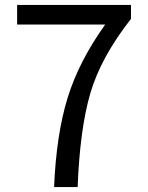

<svg xmlns="http://www.w3.org/2000/svg" viewBox="-20 -754 595 774"><path d="M198 0Q207 -212 252.5 -359.5Q298 -507 404 -655H49V-734H508V-678Q386 -522 344 -377.5Q302 -233 293 0Z"/></svg>

Font: Swei Fan Sans CJK TC
Style: Regular
Weight: 400
Version: Version 2.130